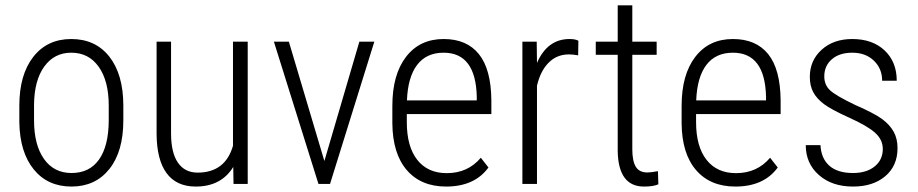

<svg xmlns="http://www.w3.org/2000/svg" viewBox="-20 -683 3408 713"><path d="M51.8 -291Q51.8 -405.3 103.5 -471.7Q155.3 -538.1 244.6 -538.1Q334.5 -538.1 386 -472.7Q437.5 -407.2 438 -292.5V-236.3Q438 -120.1 386 -55.2Q334 9.8 245.6 9.8Q157.2 9.8 105.5 -53.7Q53.7 -117.2 51.8 -228.5ZM106.4 -236.3Q106.4 -145 143.3 -92.8Q180.2 -40.5 245.6 -40.5Q312.5 -40.5 347.9 -90.8Q383.3 -141.1 383.8 -234.9V-291Q383.8 -382.3 346.7 -434.8Q309.6 -487.3 244.6 -487.3Q181.6 -487.3 144.5 -436Q107.4 -384.8 106.4 -294.9Z M846.2 -63Q801.3 9.8 707 9.8Q635.3 9.8 598.6 -40Q562 -89.8 561.5 -186.5V-528.3H615.2V-188Q615.2 -116.2 640.6 -79.1Q666 -42 713.9 -42Q816.4 -42 845.2 -141.6V-528.3H899.9V0H847.2Z M1184.6 -85 1314.5 -528.3H1370.1L1205.6 0H1162.6L997.1 -528.3H1052.7Z M1636.7 9.8Q1543.5 9.8 1490.7 -51.3Q1438 -112.3 1437 -225.1V-289.6Q1437 -405.8 1487.8 -471.9Q1538.6 -538.1 1627.4 -538.1Q1713.4 -538.1 1758.5 -481.9Q1803.7 -425.8 1804.7 -310.1V-259.3H1490.7V-229.5Q1490.7 -138.7 1529.5 -89.4Q1568.4 -40 1639.2 -40Q1717.3 -40 1765.6 -97.2L1793.9 -61Q1742.2 9.8 1636.7 9.8ZM1627.4 -487.3Q1563.5 -487.3 1529.1 -442.1Q1494.6 -397 1491.2 -310.1H1750.5V-324.2Q1746.6 -487.3 1627.4 -487.3Z M2127 -477.5Q2107.4 -481 2092.8 -481Q2047.9 -481 2017.3 -450.2Q1986.8 -419.4 1974.1 -364.7V0H1919.9V-528.3H1973.1L1974.1 -449.2Q2012.7 -538.1 2095.2 -538.1Q2116.7 -538.1 2127.9 -531.7Z M2328.1 -663.1V-528.3H2418.5V-479.5H2328.1V-128.4Q2328.1 -85 2341.1 -63.7Q2354 -42.5 2384.3 -42.5Q2397.5 -42.5 2423.3 -47.4L2424.8 1.5Q2406.2 9.8 2371.6 9.8Q2276.4 9.8 2273.9 -121.1V-479.5H2192.4V-528.3H2273.9V-663.1Z M2710.9 9.8Q2617.7 9.8 2564.9 -51.3Q2512.2 -112.3 2511.2 -225.1V-289.6Q2511.2 -405.8 2562 -471.9Q2612.8 -538.1 2701.7 -538.1Q2787.6 -538.1 2832.8 -481.9Q2877.9 -425.8 2878.9 -310.1V-259.3H2564.9V-229.5Q2564.9 -138.7 2603.8 -89.4Q2642.6 -40 2713.4 -40Q2791.5 -40 2839.8 -97.2L2868.2 -61Q2816.4 9.8 2710.9 9.8ZM2701.7 -487.3Q2637.7 -487.3 2603.3 -442.1Q2568.8 -397 2565.4 -310.1H2824.7V-324.2Q2820.8 -487.3 2701.7 -487.3Z M3258.3 -129.9Q3258.3 -164.1 3230 -189.7Q3201.7 -215.3 3134 -245.8Q3066.4 -276.4 3039.6 -296.6Q3012.7 -316.9 3000 -340.8Q2987.3 -364.7 2987.3 -397.5Q2987.3 -458.5 3031.2 -498.3Q3075.2 -538.1 3145 -538.1Q3220.2 -538.1 3265.1 -495.6Q3310.1 -453.1 3310.1 -383.3H3255.9Q3255.9 -428.2 3225.1 -457.8Q3194.3 -487.3 3145 -487.3Q3097.2 -487.3 3069.1 -462.9Q3041 -438.5 3041 -399.4Q3041 -367.7 3062.5 -347.7Q3084 -327.6 3155.3 -293.5Q3229 -261.2 3256.8 -240.2Q3284.7 -219.2 3298.8 -193.6Q3313 -168 3313 -132.8Q3313 -67.4 3267.6 -28.8Q3222.2 9.8 3147.9 9.8Q3069.3 9.8 3020.8 -33.2Q2972.2 -76.2 2972.2 -144H3026.9Q3029.3 -94.7 3059.8 -67.6Q3090.3 -40.5 3147.9 -40.5Q3197.8 -40.5 3228 -64.9Q3258.3 -89.4 3258.3 -129.9Z"/></svg>

Font: Roboto Condensed Light
Style: Regular
Weight: 300
Designer: Google
Version: Version 2.134; 2016